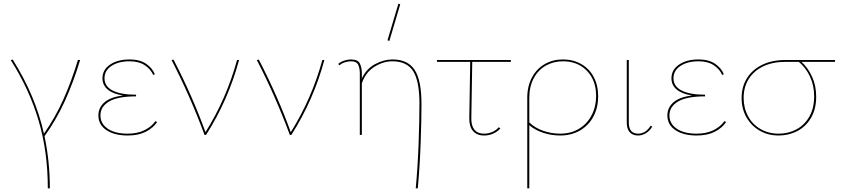

<svg xmlns="http://www.w3.org/2000/svg" viewBox="-20 -731 4562 1040"><path d="M221 7Q250 143 250 289H239Q239 91 189 -78Q139 -247 38 -406L49 -408Q172 -213 218 -7Q279 -94 323 -192Q367 -290 402 -406H414Q378 -286 331.5 -184Q285 -82 221 7Z M831 -70Q810 -38 770 -17.5Q730 3 672 3Q600 3 556.5 -26Q513 -55 513 -106Q513 -148 545.5 -176.5Q578 -205 646 -214Q592 -222 563.5 -246Q535 -270 535 -307Q535 -353 576 -381Q617 -409 682 -409Q736 -409 770 -386.5Q804 -364 819 -329L810 -325Q795 -358 763 -378.5Q731 -399 682 -399Q622 -399 584 -374Q546 -349 546 -307Q546 -263 590.5 -240.5Q635 -218 717 -218V-209Q617 -209 570.5 -181Q524 -153 524 -106Q524 -61 563.5 -34Q603 -7 671 -7Q724 -7 762 -25.5Q800 -44 822 -75Z M1275 -406Q1216 -188 1096 0H1088Q1009 -213 909 -406L920 -408Q1024 -207 1093 -15Q1207 -197 1264 -406Z M1737 -406Q1678 -188 1558 0H1550Q1471 -213 1371 -406L1382 -408Q1486 -207 1555 -15Q1669 -197 1726 -406Z M2089 -509 2079 -513 2138 -711 2148 -708ZM2263 -168Q2263 -79 2258.5 45Q2254 169 2243 289H2232Q2243 169 2247.5 45Q2252 -79 2252 -170Q2252 -292 2218 -345.5Q2184 -399 2105 -399Q2056 -399 2008.5 -369.5Q1961 -340 1940 -280V0H1929V-334Q1929 -360 1920.5 -379.5Q1912 -399 1880 -399Q1865 -399 1848 -393.5Q1831 -388 1818 -377L1812 -385Q1825 -396 1844 -402.5Q1863 -409 1881 -409Q1919 -409 1929.5 -386.5Q1940 -364 1940 -334V-306Q1964 -358 2011.5 -383.5Q2059 -409 2106 -409Q2189 -409 2226 -352.5Q2263 -296 2263 -168Z M2533 -92Q2532 -51 2549.5 -29Q2567 -7 2603 -7Q2625 -7 2646 -16Q2667 -25 2682 -42L2690 -35Q2674 -17 2651 -7Q2628 3 2602 3Q2563 3 2542 -21.5Q2521 -46 2522 -92L2527 -396H2347V-406H2747V-396H2538Z M3220 -209Q3220 -149 3195 -101Q3170 -53 3123 -25Q3076 3 3014 3Q2968 3 2923 -11.5Q2878 -26 2847 -53V289H2836V-201Q2836 -264 2861.5 -311.5Q2887 -359 2931 -384Q2975 -409 3029 -409Q3085 -409 3128.5 -384Q3172 -359 3196 -314Q3220 -269 3220 -209ZM3209 -211Q3209 -296 3159 -347.5Q3109 -399 3029 -399Q2978 -399 2936.5 -375.5Q2895 -352 2871 -307Q2847 -262 2847 -201V-68Q2876 -39 2921 -23Q2966 -7 3014 -7Q3073 -7 3117 -34Q3161 -61 3185 -107.5Q3209 -154 3209 -211Z M3375 -72V-406H3386V-72Q3384 -7 3437 -7Q3456 -7 3473.5 -17.5Q3491 -28 3504 -50L3513 -45Q3500 -23 3479.5 -10Q3459 3 3436 3Q3406 3 3390 -16Q3374 -35 3375 -72Z M3913 -70Q3892 -38 3852 -17.5Q3812 3 3754 3Q3682 3 3638.5 -26Q3595 -55 3595 -106Q3595 -148 3627.5 -176.5Q3660 -205 3728 -214Q3674 -222 3645.5 -246Q3617 -270 3617 -307Q3617 -353 3658 -381Q3699 -409 3764 -409Q3818 -409 3852 -386.5Q3886 -364 3901 -329L3892 -325Q3877 -358 3845 -378.5Q3813 -399 3764 -399Q3704 -399 3666 -374Q3628 -349 3628 -307Q3628 -263 3672.5 -240.5Q3717 -218 3799 -218V-209Q3699 -209 3652.5 -181Q3606 -153 3606 -106Q3606 -61 3645.5 -34Q3685 -7 3753 -7Q3806 -7 3844 -25.5Q3882 -44 3904 -75Z M4503 -396H4321Q4356 -365 4378.5 -316Q4401 -267 4401 -207Q4401 -141 4373.5 -93.5Q4346 -46 4299.5 -21.5Q4253 3 4198 3Q4140 3 4094.5 -23.5Q4049 -50 4023 -96Q3997 -142 3997 -200Q3997 -261 4026 -307.5Q4055 -354 4108.5 -380Q4162 -406 4234 -406H4503ZM4307 -396H4234Q4165 -396 4114 -371.5Q4063 -347 4035.5 -303Q4008 -259 4008 -201Q4008 -146 4032 -101.5Q4056 -57 4099.5 -32Q4143 -7 4198 -7Q4250 -7 4293.5 -30Q4337 -53 4363.5 -98.5Q4390 -144 4390 -209Q4390 -268 4367.5 -316Q4345 -364 4307 -396Z"/></svg>

Font: Ysabeau Infant Hairline
Style: Regular
Weight: 100
Designer: Christian Thalmann (Catharsis Fonts)
Version: Version 0.003